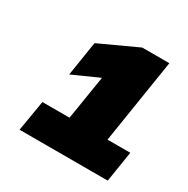

<svg xmlns="http://www.w3.org/2000/svg" viewBox="-107 -800 599 613"><g transform="rotate(30 192.0 -493.5)"><path d="M41 -282 60 -395H160L186 -557L90 -514L110 -641L249 -705H349L300 -395H384L366 -282Z"/></g></svg>

Font: Mulish Black
Style: Italic
Weight: 900
Italic angle: -9°
Designer: Vernon Adams
Foundry: Vernon Adams
Version: Version 3.603; ttfautohint (v1.8.3)